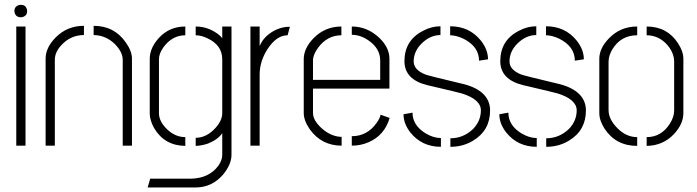

<svg xmlns="http://www.w3.org/2000/svg" viewBox="-20 -616 2947 812"><path d="M41 -569.3Q41 -588.9 60.5 -594.7Q65.4 -595.7 68.4 -595.7Q87.9 -595.7 93.8 -577.1Q94.7 -573.2 94.7 -569.3Q94.7 -549.8 76.2 -543.9Q72.3 -543 68.4 -543Q47.9 -543 42 -561.5Q41 -566.4 41 -569.3ZM48.8 0V-503.9H87.9V0Z M172.9 0V-368.2Q172.9 -414.1 214.8 -457Q263.7 -506.8 335 -506.8V-467.8Q278.3 -467.8 238.3 -423.8Q211.9 -394.5 211.9 -363.3V0ZM376 -467.8V-506.8Q463.9 -506.8 512.7 -435.5Q538.1 -399.4 538.1 -368.2V0H499V-363.3Q499 -395.5 465.8 -429.7Q427.7 -466.8 376 -467.8Z M604.5 176.8 615.2 139.6H791Q865.2 136.7 903.3 85Q919.9 61.5 919.9 39.1V-52.7Q901.4 -25.4 859.4 -8.8Q834 0 807.6 1V-33.2Q853.5 -33.2 891.6 -75.2Q918.9 -105.5 919.9 -135.7V-365.2Q919.9 -424.8 857.4 -454.1Q831.1 -466.8 807.6 -466.8V-503.9Q862.3 -503.9 907.2 -467.8Q916 -460 919.9 -454.1V-503.9H959V39.1Q959 79.1 922.9 123Q877 175.8 809.6 176.8ZM613.3 -135.7V-369.1Q614.3 -415 653.3 -457Q697.3 -503.9 763.7 -503.9V-466.8Q709 -466.8 671.9 -417Q652.3 -389.6 652.3 -366.2V-136.7Q652.3 -101.6 688.5 -67.4Q722.7 -36.1 763.7 -36.1V1Q675.8 0 631.8 -74.2Q613.3 -107.4 613.3 -135.7Z M1039.1 0V-503.9H1078.1V-420.9Q1094.7 -461.9 1139.6 -486.3Q1170.9 -502.9 1205.1 -502.9H1206.1L1196.3 -466.8Q1149.4 -466.8 1111.3 -408.2Q1078.1 -356.4 1078.1 -300.8V0Z M1264.6 -137.7V-368.2Q1265.6 -412.1 1305.7 -454.1Q1354.5 -503.9 1423.8 -503.9V-466.8Q1364.3 -466.8 1325.2 -414.1Q1303.7 -384.8 1303.7 -360.4V-278.3H1587.9V-360.4Q1587.9 -411.1 1538.1 -445.3Q1503.9 -468.8 1467.8 -468.8V-503.9Q1533.2 -503.9 1584 -456.1Q1626 -416 1627 -369.1V-241.2H1303.7V-137.7Q1303.7 -106.4 1341.8 -72.3Q1380.9 -38.1 1424.8 -37.1V0Q1339.8 0 1290 -69.3Q1264.6 -106.4 1264.6 -137.7ZM1467.8 0V-40Q1533.2 -40 1573.2 -96.7Q1585.9 -114.3 1589.8 -130.9L1627.9 -117.2Q1606.4 -43.9 1539.1 -14.6Q1505.9 0 1467.8 0Z M1686.5 -132.8 1724.6 -139.6Q1724.6 -85.9 1780.3 -51.8Q1813.5 -32.2 1844.7 -32.2V4.9Q1763.7 4.9 1714.8 -56.6Q1686.5 -93.8 1686.5 -132.8ZM1690.4 -356.4Q1690.4 -445.3 1768.6 -485.4Q1804.7 -504.9 1842.8 -504.9V-467.8Q1798.8 -467.8 1761.7 -430.7Q1729.5 -397.5 1729.5 -356.4Q1729.5 -320.3 1779.3 -300.8Q1795.9 -294.9 1915 -266.6Q1930.7 -262.7 1943.4 -259.8Q2051.8 -230.5 2052.7 -149.4Q2052.7 -64.5 1981.4 -21.5Q1938.5 4.9 1884.8 4.9V-31.2Q1939.5 -31.2 1980.5 -70.3Q2013.7 -104.5 2013.7 -149.4Q2013.7 -195.3 1933.6 -220.7Q1920.9 -224.6 1799.8 -252.9Q1793 -254.9 1787.1 -255.9Q1691.4 -279.3 1690.4 -356.4ZM1883.8 -466.8V-504.9Q1964.8 -504.9 2013.7 -444.3Q2043.9 -406.2 2043.9 -365.2L2005.9 -359.4Q2005.9 -418.9 1940.4 -452.1Q1909.2 -466.8 1883.8 -466.8Z M2091.8 -132.8 2129.9 -139.6Q2129.9 -85.9 2185.5 -51.8Q2218.8 -32.2 2250 -32.2V4.9Q2168.9 4.9 2120.1 -56.6Q2091.8 -93.8 2091.8 -132.8ZM2095.7 -356.4Q2095.7 -445.3 2173.8 -485.4Q2210 -504.9 2248 -504.9V-467.8Q2204.1 -467.8 2167 -430.7Q2134.8 -397.5 2134.8 -356.4Q2134.8 -320.3 2184.6 -300.8Q2201.2 -294.9 2320.3 -266.6Q2335.9 -262.7 2348.6 -259.8Q2457 -230.5 2458 -149.4Q2458 -64.5 2386.7 -21.5Q2343.8 4.9 2290 4.9V-31.2Q2344.7 -31.2 2385.7 -70.3Q2418.9 -104.5 2418.9 -149.4Q2418.9 -195.3 2338.9 -220.7Q2326.2 -224.6 2205.1 -252.9Q2198.2 -254.9 2192.4 -255.9Q2096.7 -279.3 2095.7 -356.4ZM2289.1 -466.8V-504.9Q2370.1 -504.9 2418.9 -444.3Q2449.2 -406.2 2449.2 -365.2L2411.1 -359.4Q2411.1 -418.9 2345.7 -452.1Q2314.5 -466.8 2289.1 -466.8Z M2514.6 -137.7V-367.2Q2514.6 -412.1 2555.7 -454.1Q2603.5 -503.9 2674.8 -503.9V-466.8Q2606.4 -466.8 2570.3 -408.2Q2553.7 -380.9 2553.7 -354.5V-150.4Q2553.7 -111.3 2591.8 -73.2Q2628.9 -36.1 2674.8 -36.1V1Q2585 1 2537.1 -71.3Q2514.6 -106.4 2514.6 -137.7ZM2714.8 1V-36.1Q2777.3 -36.1 2813.5 -93.8Q2831.1 -122.1 2831.1 -148.4V-354.5Q2831.1 -397.5 2793.9 -434.6Q2759.8 -466.8 2714.8 -466.8V-503.9Q2801.8 -503.9 2847.7 -432.6Q2870.1 -398.4 2870.1 -367.2V-137.7Q2870.1 -91.8 2830.1 -48.8Q2784.2 0 2714.8 1Z"/></svg>

Font: Post No Bills Colombo Light
Style: Regular
Weight: 300
Designer: Kosala Senevirathne, Siva Puranthara, Lasantha Premarathna, Tharique Azeez
Foundry: Mooniak
Version: Version 1.220 ; ttfautohint (v1.6)